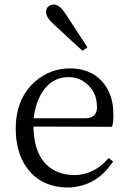

<svg xmlns="http://www.w3.org/2000/svg" viewBox="-20 -820 575 854"><path d="M347 -594 369 -609C361 -622 349 -641 332 -666C305 -707 285 -738 272 -758C255 -785 238 -799 220 -800C218 -800 216 -800 213 -799C194 -796 185 -784 185 -765C185 -750 197 -732 220 -711C283 -652 326 -613 347 -594ZM129 -257 478 -256C483 -269 485 -289 484 -316C484 -364 472 -405 449 -439C413 -490 360 -516 289 -516C232 -515 181 -496 138 -459C79 -408 50 -337 50 -248C50 -181 65 -125 95 -80C138 -17 201 14 285 14C369 11 435 -28 483 -102L463 -117C421 -67 370 -42 310 -41C278 -42 249 -48 224 -61C161 -94 130 -160 129 -257ZM358 -294H130C135 -339 147 -376 166 -407C195 -454 235 -477 284 -477C313 -477 338 -469 360 -452C394 -426 411 -391 411 -347C412 -343 412 -339 411 -335C408 -308 390 -294 358 -294Z"/></svg>

Font: Noto Serif Tangut
Style: Regular
Weight: 400
Designer: YANG Xicheng
Foundry: Liu Zhao Studio
Version: Version 2.169